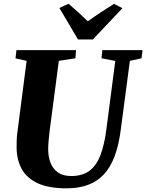

<svg xmlns="http://www.w3.org/2000/svg" viewBox="-20 -1016 796 1046"><path d="M687.5 -684.5 637.5 -306Q626.5 -223 603.8 -163.2Q581 -103.5 545 -65.2Q509 -27 458.8 -8.5Q408.5 10 343.5 10Q243.5 10 183.8 -18.5Q124 -47 97.2 -97.5Q70.5 -148 70.5 -212.5Q70.5 -231.5 71 -251.8Q71.5 -272 74.5 -293.5L125 -684.5L64.5 -698L69.5 -743H394.5L390.5 -698.5L300.5 -684.5L250.5 -304Q247 -275 244.8 -249Q242.5 -223 242.5 -203.5Q242.5 -163 255 -129.8Q267.5 -96.5 295.2 -76.8Q323 -57 367.5 -57Q428.5 -57 466.8 -85.2Q505 -113.5 526.8 -170Q548.5 -226.5 559.5 -311L608 -684L533 -698.5L537.5 -743H756.5L751 -698.5ZM405 -801 303.5 -972.5 353.5 -995.5Q381 -972 407.5 -948Q434 -924 458.5 -900Q493 -925 529.2 -948.8Q565.5 -972.5 601 -995L647 -971.5L486 -801Z"/></svg>

Font: Merriweather 48pt Black
Style: Italic
Weight: 900
Italic angle: -7.8°
Version: Version 2.101